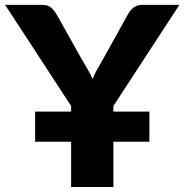

<svg xmlns="http://www.w3.org/2000/svg" viewBox="-28 -748 737 768"><path d="M425.5 -301.5H569.5V-181H425.5V0H256.5V-181H112.5V-301.5H256.5V-324L-7.5 -728.5H141.5Q163.5 -728.5 175.8 -718Q188 -707.5 197.5 -692L300.5 -508.5Q314 -486 324.2 -468Q334.5 -450 342.5 -432.5Q349.5 -450 359.5 -468.2Q369.5 -486.5 382.5 -508.5L484.5 -692Q488 -698.5 493.2 -705Q498.5 -711.5 505.2 -716.8Q512 -722 520.5 -725.2Q529 -728.5 539.5 -728.5H689.5L425.5 -324Z"/></svg>

Font: Lato
Style: Regular
Weight: 900
Designer: Lukasz Dziedzic with Adam Twardoch and Botio Nikoltchev
Foundry: tyPoland Lukasz Dziedzic
Version: Version 2.010; 2014-09-01; http://www.latofonts.com/; ttfaut